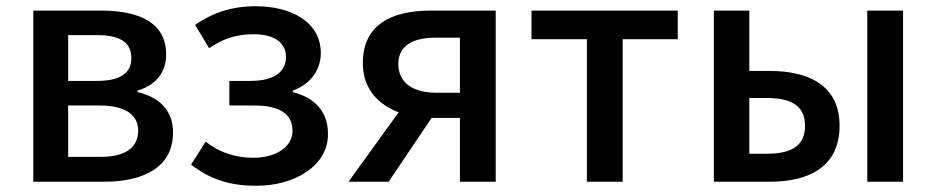

<svg xmlns="http://www.w3.org/2000/svg" viewBox="-20 -584 3008 617"><path d="M87 0H315C442 0 536 -47 536 -158C536 -235 486 -273 422 -288V-293C481 -310 514 -352 514 -409C514 -512 426 -550 305 -550H87ZM199 -324V-471H295C371 -471 402 -444 402 -397C402 -352 371 -324 291 -324ZM199 -80V-245H301C383 -245 424 -214 424 -165C424 -112 386 -80 305 -80Z M804 13C924 13 1034 -49 1034 -153C1034 -230 987 -271 921 -288V-293C980 -314 1011 -362 1011 -413C1011 -516 912 -564 802 -564C724 -564 661 -542 607 -504L652 -429C696 -459 737 -474 796 -474C858 -474 899 -449 899 -401C899 -353 861 -324 785 -324H717V-245H797C877 -245 920 -219 920 -164C920 -110 864 -77 794 -77C743 -77 690 -90 641 -129L594 -55C661 -3 728 13 804 13Z M1458 -286H1382C1305 -286 1260 -320 1260 -378C1260 -437 1305 -463 1382 -463H1458ZM1365 -550C1241 -550 1146 -507 1146 -381C1146 -298 1196 -248 1261 -223L1100 0H1229L1367 -205H1369H1458V0H1573V-550Z M1866 0H1981V-458H2158V-550H1688V-458H1866Z M2274 0H2454C2585 0 2678 -52 2678 -180C2678 -305 2585 -356 2454 -356H2388V-550H2274ZM2388 -90V-269H2445C2527 -269 2567 -241 2567 -180C2567 -118 2527 -90 2445 -90ZM2767 0H2882V-550H2767Z"/></svg>

Font: Noto Sans CJK KR Medium
Style: Regular
Weight: 500
Designer: Ryoko NISHIZUKA (kana & ideographs); Paul D. Hunt (Latin, Greek & Cyrillic); Wenlong ZHANG (bopomofo); Sandoll Communica
Foundry: Adobe Systems Incorporated
Version: Version 1.004;PS 1.004;hotconv 1.0.82;makeotf.lib2.5.63406